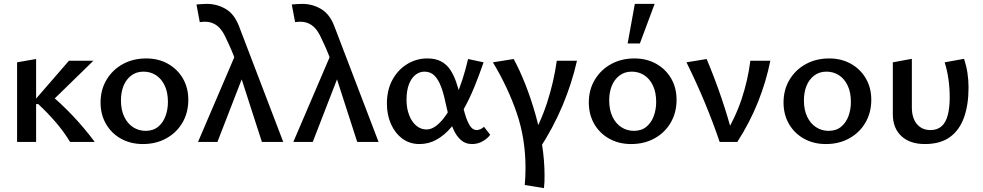

<svg xmlns="http://www.w3.org/2000/svg" viewBox="-20 -731 5063 989"><path d="M341 0Q308 -54 267 -101.5Q226 -149 177 -195H159V-215L335 -418H461L226 -189V-255Q294 -199 354.5 -135Q415 -71 468 0ZM68 0V-410L166 -427V0Z M716 11Q653 11 603.5 -16.5Q554 -44 526 -92.5Q498 -141 498 -203Q498 -269 529 -320.5Q560 -372 613 -401Q666 -430 733 -430Q796 -430 845 -402.5Q894 -375 922 -327Q950 -279 950 -217Q950 -151 920 -99.5Q890 -48 837 -18.5Q784 11 716 11ZM730 -57Q769 -57 794.5 -78Q820 -99 832.5 -133Q845 -167 845 -206Q845 -255 828.5 -290Q812 -325 783.5 -343.5Q755 -362 719 -362Q682 -362 655.5 -341.5Q629 -321 616 -288Q603 -255 603 -214Q603 -165 620 -129.5Q637 -94 666 -75.5Q695 -57 730 -57Z M1329 0 1204 -387Q1193 -421 1181.5 -450Q1170 -479 1158.5 -503.5Q1147 -528 1137 -549Q1118 -586 1093 -602.5Q1068 -619 1038 -619Q1030 -619 1023 -618.5Q1016 -618 1009 -617L992 -708Q1006 -709 1019.5 -710Q1033 -711 1046 -711Q1097 -711 1141.5 -685.5Q1186 -660 1210 -599L1439 0ZM1000 0 1200 -467 1240 -361 1100 0Z M1820 0 1695 -387Q1684 -421 1672.5 -450Q1661 -479 1649.5 -503.5Q1638 -528 1628 -549Q1609 -586 1584 -602.5Q1559 -619 1529 -619Q1521 -619 1514 -618.5Q1507 -618 1500 -617L1483 -708Q1497 -709 1510.5 -710Q1524 -711 1537 -711Q1588 -711 1632.5 -685.5Q1677 -660 1701 -599L1930 0ZM1491 0 1691 -467 1731 -361 1591 0Z M2141 11Q2090 11 2052.5 -17Q2015 -45 1994 -92Q1973 -139 1973 -197Q1973 -268 2001.5 -320Q2030 -372 2077.5 -401Q2125 -430 2181 -430Q2224 -430 2252.5 -414.5Q2281 -399 2299 -372Q2317 -345 2329 -310.5Q2341 -276 2350 -239Q2363 -186 2374.5 -146Q2386 -106 2400.5 -83.5Q2415 -61 2435 -61Q2444 -61 2454.5 -65.5Q2465 -70 2473 -78L2505 -37Q2493 -19 2467.5 -4Q2442 11 2411 11Q2378 11 2355 -9Q2332 -29 2317 -61.5Q2302 -94 2292 -131.5Q2282 -169 2274 -206Q2265 -250 2251.5 -285.5Q2238 -321 2218 -341.5Q2198 -362 2166 -362Q2141 -362 2119.5 -345Q2098 -328 2086 -295.5Q2074 -263 2074 -216Q2074 -173 2087.5 -138Q2101 -103 2124.5 -83.5Q2148 -64 2177 -64Q2203 -64 2229 -84.5Q2255 -105 2279 -140.5Q2303 -176 2324 -222.5Q2345 -269 2362 -321.5Q2379 -374 2391 -427L2471 -410Q2449 -346 2424 -284.5Q2399 -223 2369 -169.5Q2339 -116 2304 -75Q2269 -34 2228.5 -11.5Q2188 11 2141 11Z M2782 238 2683 222Q2685 200 2686 178Q2687 156 2687 134Q2687 -15 2642.5 -146.5Q2598 -278 2519 -410L2626 -427Q2658 -368 2686.5 -295.5Q2715 -223 2737.5 -144Q2760 -65 2772.5 16Q2785 97 2785 174Q2785 190 2784.5 206Q2784 222 2782 238ZM2848 -418H2952Q2926 -303 2878 -188Q2830 -73 2756 40L2703 9Q2764 -97 2798.5 -203.5Q2833 -310 2848 -418Z M3231 11Q3168 11 3118.5 -16.5Q3069 -44 3041 -92.5Q3013 -141 3013 -203Q3013 -269 3044 -320.5Q3075 -372 3128 -401Q3181 -430 3248 -430Q3311 -430 3360 -402.5Q3409 -375 3437 -327Q3465 -279 3465 -217Q3465 -151 3435 -99.5Q3405 -48 3352 -18.5Q3299 11 3231 11ZM3245 -57Q3284 -57 3309.5 -78Q3335 -99 3347.5 -133Q3360 -167 3360 -206Q3360 -255 3343.5 -290Q3327 -325 3298.5 -343.5Q3270 -362 3234 -362Q3197 -362 3170.5 -341.5Q3144 -321 3131 -288Q3118 -255 3118 -214Q3118 -165 3135 -129.5Q3152 -94 3181 -75.5Q3210 -57 3245 -57ZM3213 -507 3250 -711H3352L3276 -507Z M3687 0Q3652 -103 3609.5 -205Q3567 -307 3516 -410L3620 -427Q3662 -327 3696 -227Q3730 -127 3756 -27H3709Q3768 -124 3800.5 -222Q3833 -320 3845 -418H3948Q3927 -313 3885.5 -208Q3844 -103 3778 0Z M4234 11Q4171 11 4121.5 -16.5Q4072 -44 4044 -92.5Q4016 -141 4016 -203Q4016 -269 4047 -320.5Q4078 -372 4131 -401Q4184 -430 4251 -430Q4314 -430 4363 -402.5Q4412 -375 4440 -327Q4468 -279 4468 -217Q4468 -151 4438 -99.5Q4408 -48 4355 -18.5Q4302 11 4234 11ZM4248 -57Q4287 -57 4312.5 -78Q4338 -99 4350.5 -133Q4363 -167 4363 -206Q4363 -255 4346.5 -290Q4330 -325 4301.5 -343.5Q4273 -362 4237 -362Q4200 -362 4173.5 -341.5Q4147 -321 4134 -288Q4121 -255 4121 -214Q4121 -165 4138 -129.5Q4155 -94 4184 -75.5Q4213 -57 4248 -57Z M4744 11Q4667 11 4623 -30Q4579 -71 4579 -143V-410L4677 -428V-178Q4677 -123 4703 -92Q4729 -61 4773 -61Q4808 -61 4830 -80.5Q4852 -100 4862 -138Q4872 -176 4872 -230Q4872 -277 4865.5 -323Q4859 -369 4846 -410L4946 -428Q4958 -391 4963.5 -354.5Q4969 -318 4969 -280Q4969 -191 4945.5 -125.5Q4922 -60 4872.5 -24.5Q4823 11 4744 11Z"/></svg>

Font: Ysabeau Office SemiBold
Style: Regular
Weight: 600
Designer: Christian Thalmann (Catharsis Fonts)
Version: Version 2.001;gftools[0.9.30]; featfreeze: tnum,lnum,ss02